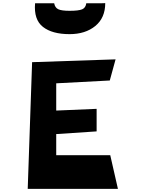

<svg xmlns="http://www.w3.org/2000/svg" viewBox="-20 -1206 930 1226"><path d="M424 -988Q313 -988 254 -1034.5Q195 -1081 204 -1185H326Q331 -1157 352 -1147Q373 -1137 424 -1137Q482 -1137 504.5 -1146.5Q527 -1156 531 -1185H623L652 -1186Q652 -1092 588.5 -1040Q525 -988 424 -988ZM684 -215 733 0H157L185 -809L718 -827L681 -692L339 -674V-500L597 -511V-367L339 -350V-215Z"/></svg>

Font: OpenDyslexic
Style: Bold
Weight: 800
Designer: Abbie Gonzalez
Version: Version 0.920;hotconv 1.0.109;makeotfexe 2.5.65596